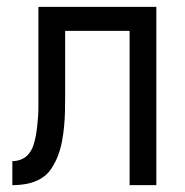

<svg xmlns="http://www.w3.org/2000/svg" viewBox="-20 -540 540 560"><path d="M358 0V-450H170V-257Q170 -236 169.5 -214.5Q169 -193 167 -171.5Q165 -150 161 -128.5Q157 -107 149.5 -87Q142 -67 130 -48.5Q118 -30 99 -19Q80 -8 59 -4Q38 0 16 0V-70Q30 -70 43 -75.5Q56 -81 64.5 -92Q73 -103 77.5 -116.5Q82 -130 84.5 -144Q87 -158 88.5 -172Q90 -186 91 -199.5Q92 -213 92 -227Q92 -241 92 -255V-520H436V0Z"/></svg>

Font: Huly
Style: Regular
Weight: 400
Designer: Belleve Invis
Foundry: Belleve Invis
Version: Version 33.2.5; ttfautohint (v1.8.4)